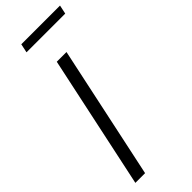

<svg xmlns="http://www.w3.org/2000/svg" viewBox="-289 -930 964 964"><g transform="rotate(-45 193.0 -448.5)"><path d="M175 -709H244L93 0H24ZM101 -850 111 -897H386L376 -850Z"/></g></svg>

Font: Raleway
Style: Italic
Weight: 400
Italic angle: -12°
Designer: Matt McInerney, Pablo Impallari, Rodrigo Fuenzalida
Foundry: Matt McInerney, Pablo Impallari, Rodrigo Fuenzalida
Version: Version 4.026